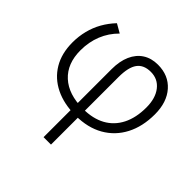

<svg xmlns="http://www.w3.org/2000/svg" viewBox="-181 -655 1024 1024"><g transform="rotate(45 331.0 -143.0)"><path d="M288.5 210V-303Q288.5 -363 307.5 -406Q326.5 -449 362 -472Q397.5 -495 447 -495Q527 -495 574.8 -441Q622.5 -387 622.5 -296Q622.5 -204 586.8 -135.5Q551 -67 485 -29.5Q419 8 328 8Q239.5 8 175 -23.8Q110.5 -55.5 75.2 -114.8Q40 -174 40 -256.5Q40 -302.5 50.8 -345.2Q61.5 -388 83 -426Q104.5 -464 135.5 -496.5L185 -468Q143 -426.5 121.5 -373Q100 -319.5 100 -256.5Q100 -156.5 160.5 -101Q221 -45.5 330 -45.5Q404.5 -45.5 456.8 -74.2Q509 -103 536.8 -157.8Q564.5 -212.5 564.5 -289.5Q564.5 -359 532.5 -400Q500.5 -441 447 -441Q394 -441 369.2 -407Q344.5 -373 344.5 -300V210Z"/></g></svg>

Font: Geologica Cursive Thin
Style: Regular
Weight: 250
Designer: Sindre Bremnes, Frode Helland
Foundry: Monokrom Skriftforlag AS
Version: Version 1.010;gftools[0.9.28]